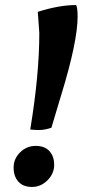

<svg xmlns="http://www.w3.org/2000/svg" viewBox="-20 -730 338 762"><path d="M107 12Q72 12 53 -9Q34 -30 34 -65Q34 -100 60 -125.5Q86 -151 121.5 -151Q157 -151 176 -130.5Q195 -110 195 -75.5Q195 -41 168.5 -14.5Q142 12 107 12ZM288 -664Q288 -565 223 -353Q218 -336 204.5 -291.5Q191 -247 184 -223Q157 -214 136.5 -214Q116 -214 100 -216Q136 -433 136 -599L130 -683Q215 -710 282 -710Q288 -701 288 -664Z"/></svg>

Font: Oleo Script Swash Caps
Style: Regular
Weight: 400
Designer: Soytutype
Foundry: Soytutype
Version: Version 1.002